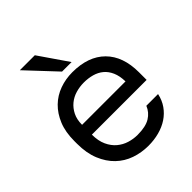

<svg xmlns="http://www.w3.org/2000/svg" viewBox="-209 -864 997 997"><g transform="rotate(-45 290.0 -365.0)"><path d="M300 10Q249 10 203 -6Q157 -22 122 -55.5Q87 -89 66 -140Q45 -191 45 -260V-280Q45 -346 65 -394.5Q85 -443 118.5 -475.5Q152 -508 196.5 -524Q241 -540 290 -540Q407 -540 471 -476Q535 -412 535 -295V-239H133Q133 -193 148 -160.5Q163 -128 187 -108Q211 -88 240.5 -79Q270 -70 300 -70Q360 -70 392.5 -90Q425 -110 439 -145H525Q517 -107 496.5 -78Q476 -49 446.5 -29.5Q417 -10 379.5 0Q342 10 300 10ZM133 -311H452Q451 -352 438.5 -380.5Q426 -409 405 -426.5Q384 -444 355.5 -452Q327 -460 295 -460Q264 -460 235 -451.5Q206 -443 183.5 -424.5Q161 -406 147 -378Q133 -350 133 -311ZM255 -580 105 -740H215L325 -580Z"/></g></svg>

Font: Golos Text VF
Style: Regular
Weight: 400
Designer: A.Korolkova, Vitaly Kuzmin
Foundry: ParaType Ltd
Version: Version 2.003